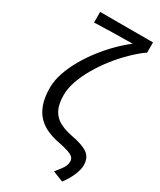

<svg xmlns="http://www.w3.org/2000/svg" viewBox="-246 -875 965 1158"><g transform="rotate(30 236.5 -295.5)"><path d="M401 205 328 176Q348 151 360 135Q372 119 377.5 105.5Q383 92 383 77Q383 60 373 49Q363 38 336.5 28.5Q310 19 258 9Q218 1 181 -15.5Q144 -32 115.5 -61Q87 -90 70.5 -136Q54 -182 54 -249Q54 -299 72 -352.5Q90 -406 120.5 -459.5Q151 -513 189.5 -562.5Q228 -612 270.5 -654.5Q313 -697 354 -728Q331 -727 297 -727Q263 -727 224.5 -726Q186 -725 150.5 -724Q115 -723 88 -722V-796H456V-722H451Q410 -692 367 -650Q324 -608 285 -558.5Q246 -509 215 -455.5Q184 -402 166 -350.5Q148 -299 148 -253Q148 -189 168 -151Q188 -113 224.5 -93.5Q261 -74 311 -64Q390 -50 427.5 -24.5Q465 1 465 56Q465 81 450 120Q435 159 401 205Z"/></g></svg>

Font: Noto Sans HK
Style: Regular
Weight: 400
Designer: Ryoko NISHIZUKA 西塚涼子 (kana, bopomofo & ideographs); Paul D. Hunt (Latin, Greek & Cyrillic); Sandoll Communications 산돌커뮤니
Foundry: Adobe
Version: Version 2.004-H2;hotconv 1.0.118;makeotfexe 2.5.65603